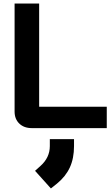

<svg xmlns="http://www.w3.org/2000/svg" viewBox="-20 -720 628 1079"><path d="M62 -93V-700H200V-120H580V0H159Q115 0 88.5 -25.5Q62 -51 62 -93ZM177 240 207 213Q260 166 260 101V62H396V101Q396 170 372.5 221Q349 272 300 312L266 339Z"/></svg>

Font: Bai Jamjuree
Style: Bold
Weight: 700
Designer: Katatrad Aksorn Co.,Ltd.
Foundry: Cadson Demak Co.,Ltd.
Version: Version 1.000; ttfautohint (v1.6)